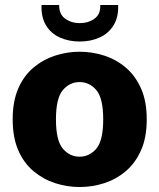

<svg xmlns="http://www.w3.org/2000/svg" viewBox="-20 -740 640 772"><path d="M300 12Q250 12 202 -3.5Q154 -19 115 -51.5Q76 -84 53.5 -135.5Q31 -187 31 -260Q31 -333 53.5 -384.5Q76 -436 115 -468.5Q154 -501 202 -516.5Q250 -532 300 -532Q351 -532 399 -516.5Q447 -501 485.5 -468.5Q524 -436 547 -384.5Q570 -333 570 -260Q570 -187 547 -135.5Q524 -84 485.5 -51.5Q447 -19 399 -3.5Q351 12 300 12ZM300 -110Q340 -110 367.5 -142.5Q395 -175 395 -260Q395 -345 367.5 -377.5Q340 -410 300 -410Q260 -410 232.5 -377.5Q205 -345 205 -260Q205 -175 232.5 -142.5Q260 -110 300 -110ZM301 -573Q257 -573 221 -589Q185 -605 165 -638Q145 -671 147 -720H218Q217 -683 242 -665Q267 -647 301 -647Q335 -647 360 -665Q385 -683 383 -720H455Q457 -671 436.5 -638Q416 -605 380 -589Q344 -573 301 -573Z"/></svg>

Font: Murecho
Style: Bold
Weight: 700
Designer: Neil Summerour
Foundry: Positype
Version: Version 1.010; ttfautohint (v1.8.3)